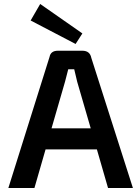

<svg xmlns="http://www.w3.org/2000/svg" viewBox="-20 -945 688 965"><path d="M134 -842 182 -925 394 -777 360 -724ZM209 -194 153 0H22L229 -659Q235 -690 271 -690H394Q432 -690 439 -654L648 0H523L467 -194ZM368 -534 353 -597H323Q318 -576 307 -535L239 -300H436Z"/></svg>

Font: Taylor Sans Upright Semi Bold
Style: Regular
Weight: 600
Italic angle: -8°
Designer: Natanael Gama
Version: Version 1.001 September 8, 2015